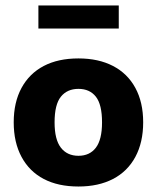

<svg xmlns="http://www.w3.org/2000/svg" viewBox="-20 -669 572 700"><path d="M266 11Q192 11 139.5 -16.5Q87 -44 58.5 -97Q30 -150 30 -223Q30 -296 58.5 -348.5Q87 -401 139.5 -428.5Q192 -456 266 -456Q339 -456 392 -428.5Q445 -401 473.5 -348.5Q502 -296 502 -223Q502 -150 473.5 -97Q445 -44 392 -16.5Q339 11 266 11ZM266 -101Q307 -101 329.5 -130.5Q352 -160 352 -223Q352 -288 329.5 -316.5Q307 -345 266 -345Q225 -345 202 -316.5Q179 -288 179 -223Q179 -160 202 -130.5Q225 -101 266 -101ZM120 -565V-649H413V-565Z"/></svg>

Font: Nunito Sans 12pt ExtraLight
Style: Weight 830 Width 84 Optical size 12.0 YTLC 445
Weight: 830
Width: 4
Designer: Vernon Adams
Foundry: Vernon Adams
Version: Version 3.101;gftools[0.9.27]